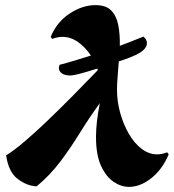

<svg xmlns="http://www.w3.org/2000/svg" viewBox="-20 -726 680 750"><path d="M484 4Q453 4 423.5 -16Q394 -36 374.5 -78.5Q355 -121 355 -191Q355 -248 370 -323Q329 -267 293 -208.5Q257 -150 216.5 -96Q176 -42 123 2Q84 0 48.5 -27.5Q13 -55 4 -119Q36 -139 77.5 -174.5Q119 -210 166.5 -255.5Q214 -301 264 -351.5Q314 -402 362 -452Q361 -454 361 -455.5Q361 -457 360 -458Q331 -449 306.5 -442Q282 -435 270 -433Q263 -432 259.5 -431.5Q256 -431 256 -431Q233 -431 221.5 -439.5Q210 -448 210 -460Q210 -467 213 -473Q241 -480 272 -489.5Q303 -499 335 -509Q313 -542 284.5 -562Q256 -582 224 -582Q205 -582 184 -574L178 -582Q202 -640 252 -673Q302 -706 353 -706Q394 -706 414.5 -685Q435 -664 442 -628Q449 -592 448 -547Q472 -556 495 -565Q518 -574 540 -583Q554 -572 554 -558Q554 -536 523 -518Q499 -504 444 -486Q442 -456 439.5 -427Q437 -398 437 -376Q437 -330 449.5 -285Q462 -240 483.5 -203Q505 -166 533.5 -144.5Q562 -123 594 -123Q612 -123 633 -131L639 -123Q614 -64 571 -30Q528 4 484 4Z"/></svg>

Font: Agbalumo
Style: Regular
Weight: 400
Designer: Raphael Alegbeleye
Foundry: Sorkin Type Co.
Version: Version 1.000; ttfautohint (v1.8.4)